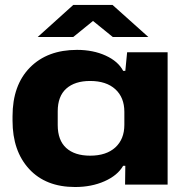

<svg xmlns="http://www.w3.org/2000/svg" viewBox="-20 -748 763 778"><path d="M132.8 -598.1 276.9 -728H436L581.1 -598.1H437L356.9 -663.1L276.9 -598.1ZM284.2 9.8Q165.5 9.8 98.1 -63.2Q30.8 -136.2 30.8 -258.8V-276.9Q30.8 -402.8 101.3 -474.4Q171.9 -545.9 292 -545.9Q357.4 -545.9 408.2 -522.7Q459 -499.5 479 -460.9H487.8L495.1 -536.1H659.2V0H486.8L487.8 -76.2H479Q456.5 -37.1 403.8 -13.7Q351.1 9.8 284.2 9.8ZM345.2 -117.2Q410.6 -117.2 447.3 -150.6Q483.9 -184.1 483.9 -242.2V-294.9Q483.9 -353 447.3 -386.5Q410.6 -419.9 345.2 -419.9Q283.2 -419.9 248.5 -388.9Q213.9 -357.9 213.9 -296.9V-241.2Q213.9 -179.7 248.3 -148.4Q282.7 -117.2 345.2 -117.2Z"/></svg>

Font: Hubot Sans Expanded
Style: Bold
Weight: 700
Width: 7
Designer: Deni Anggara
Foundry: GitHub
Version: Version 1.001;gftools[0.9.31]